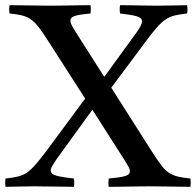

<svg xmlns="http://www.w3.org/2000/svg" viewBox="-40 -721 757 742"><path d="M380 1Q378 -14 380 -31Q424 -35 443 -40.5Q462 -46 462 -59Q462 -67 456.5 -77Q451 -87 442 -101L317 -297L178 -105Q168 -90 162 -80Q156 -70 156 -62Q156 -48 178 -42Q200 -36 246 -31Q248 -14 246 1Q235 1 214.5 0.5Q194 0 170 0Q146 0 126 -0.5Q106 -1 95 -1Q63 -1 33.5 0Q4 1 -19 1Q-21 -15 -19 -31Q10 -34 30 -39Q50 -44 66 -55.5Q82 -67 99.5 -87.5Q117 -108 142 -141L289 -340L144 -566Q123 -599 108 -618Q93 -637 78 -647Q63 -657 44.5 -661.5Q26 -666 -3 -669Q-6 -685 -3 -701Q33 -701 72.5 -700Q112 -699 149 -699Q171 -699 200.5 -699.5Q230 -700 259.5 -700.5Q289 -701 310 -701Q312 -686 310 -669Q267 -665 249.5 -659.5Q232 -654 232 -641Q232 -634 237 -624Q242 -614 252 -598L363 -424L488 -596Q509 -626 509 -638Q509 -652 488.5 -658Q468 -664 424 -669Q421 -686 424 -701Q438 -701 467.5 -700.5Q497 -700 526.5 -699.5Q556 -699 570 -699Q602 -699 634 -700Q666 -701 683 -701Q686 -685 683 -669Q654 -666 634.5 -661Q615 -656 599 -645Q583 -634 565 -613.5Q547 -593 522 -559L390 -382L548 -134Q569 -101 584 -81.5Q599 -62 614 -52.5Q629 -43 648 -38.5Q667 -34 696 -31Q698 -15 696 1Q659 1 621 0Q583 -1 545 -1Q524 -1 493.5 -0.5Q463 0 432.5 0.5Q402 1 380 1Z"/></svg>

Font: Tiro Gurmukhi
Style: Regular
Weight: 400
Designer: Gurmukhi: John Hudson & Fiona Ross. Latin: John Hudson.
Foundry: Tiro Typeworks Ltd.
Version: Version 1.52